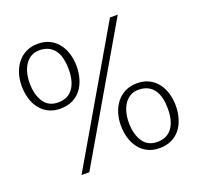

<svg xmlns="http://www.w3.org/2000/svg" viewBox="-131 -891 1072 1041"><g transform="rotate(-20 405.0 -371.0)"><path d="M170 0 607 -750H652L215 0ZM779 -179Q779 -141 769 -107Q759 -73 739.5 -47.5Q720 -22 689.5 -7Q659 8 619 8Q580 8 550.5 -7Q521 -22 501.5 -47.5Q482 -73 472 -107Q462 -141 462 -179Q462 -217 472.5 -250.5Q483 -284 503 -309.5Q523 -335 553 -350Q583 -365 622 -365Q661 -365 690.5 -350Q720 -335 739.5 -309.5Q759 -284 769 -250.5Q779 -217 779 -179ZM733 -179Q733 -210 727 -237.5Q721 -265 707.5 -285Q694 -305 673 -316.5Q652 -328 622 -329Q594 -330 573 -319Q552 -308 537.5 -287.5Q523 -267 515.5 -239.5Q508 -212 508 -179Q508 -113 535.5 -70.5Q563 -28 619 -28Q675 -28 704 -67.5Q733 -107 733 -179ZM347 -564Q347 -526 337 -492Q327 -458 307.5 -432.5Q288 -407 257.5 -392Q227 -377 187 -377Q148 -377 118.5 -392Q89 -407 69.5 -432.5Q50 -458 40 -492Q30 -526 30 -564Q30 -602 40.5 -635.5Q51 -669 71 -694.5Q91 -720 121 -735Q151 -750 190 -750Q229 -750 258.5 -735Q288 -720 307.5 -694.5Q327 -669 337 -635.5Q347 -602 347 -564ZM301 -564Q301 -595 295 -622.5Q289 -650 275.5 -670Q262 -690 241 -701.5Q220 -713 190 -714Q162 -715 141 -704Q120 -693 105.5 -672.5Q91 -652 83.5 -624.5Q76 -597 76 -564Q76 -498 103.5 -455.5Q131 -413 187 -413Q243 -413 272 -452.5Q301 -492 301 -564Z"/></g></svg>

Font: Mukta Vaani ExtraLight
Style: Regular
Weight: 275
Designer: Noopur Datye, Girish Dalvi, Yashodeep Gholap, Pallavi Karambelkar
Foundry: Ek Type
Version: Version 2.538;PS 1.000;hotconv 16.6.51;makeotf.lib2.5.65220;